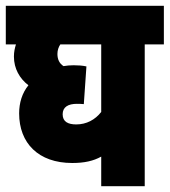

<svg xmlns="http://www.w3.org/2000/svg" viewBox="-20 -642 585 662"><path d="M545 -489V-622H0V-489H35C31 -476 28 -463 28 -447C28 -405 48 -371 78 -348C56 -321 46 -287 46 -251C46 -149 112 -80 229 -80C271 -80 302 -87 329 -102V0H479V-489ZM196 -248C196 -273 215 -284 245 -284C253 -284 259 -284 269 -283L278 -413C264 -416 250 -417 234 -417C222 -417 210 -416 199 -414C185 -423 178 -437 178 -456C178 -469 182 -480 188 -489H329V-256C308 -229 278 -213 243 -213C215 -213 196 -222 196 -248Z"/></svg>

Font: Noto Sans Devanagari ExtraCondensed Black
Style: Regular
Weight: 900
Width: 2
Designer: Jelle Bosma - Monotype Design Team
Foundry: Monotype Imaging Inc.
Version: Version 2.004